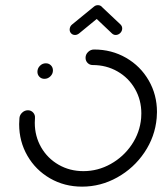

<svg xmlns="http://www.w3.org/2000/svg" viewBox="-20 -707 623 728"><path d="M121.9 -434.8Q121.9 -447.8 131.3 -457.4Q140.7 -467 153.7 -467Q165.2 -467 173 -459.3Q180.7 -451.5 180.7 -440Q180.7 -427 171.1 -417.6Q161.5 -408.1 148.5 -408.1Q137 -408.1 129.4 -415.9Q121.9 -423.7 121.9 -434.8ZM304.4 -487.8Q304.4 -500.7 314.1 -510Q323.7 -519.3 336.7 -519.3Q403.3 -519.3 458 -487.8Q512.6 -456.3 543.9 -402Q575.2 -347.8 575.2 -282.2Q575.2 -271.1 574.1 -259.3Q567.8 -188.5 527.6 -128.9Q487.4 -69.3 424.6 -34.3Q361.9 0.7 291.1 0.7Q224.4 0.7 169.8 -30.7Q115.2 -62.2 83.9 -116.5Q52.6 -170.7 52.6 -236.3Q52.6 -247.8 53.7 -259.3Q54.8 -271.5 64.3 -280.2Q73.7 -288.9 85.9 -288.9Q97.8 -288.9 105.7 -280.2Q113.7 -271.5 112.6 -259.3Q111.9 -247.4 111.9 -241.5Q111.9 -190.7 135.9 -148.7Q160 -106.7 202.2 -82.4Q244.4 -58.1 296.3 -58.1Q351.1 -58.1 399.6 -85.2Q448.1 -112.2 479.3 -158.3Q510.4 -204.4 515.2 -259.3Q515.9 -271.1 515.9 -277Q515.9 -327.8 491.9 -369.8Q467.8 -411.9 425.6 -436.1Q383.3 -460.4 331.5 -460.4Q320 -460.4 312.2 -468.3Q304.4 -476.3 304.4 -487.8ZM351.1 -687.4Q360 -687.4 365.7 -681.7Q371.5 -675.9 371.5 -667.4Q371.5 -661.9 369.1 -656.5Q366.7 -651.1 362.2 -647.8L279.6 -580Q272.2 -574.4 264.4 -574.4Q255.6 -574.4 249.8 -580.4Q244.1 -586.3 244.1 -594.8Q244.1 -600.4 246.5 -605.6Q248.9 -610.7 253.3 -614.1L336.3 -681.9Q342.6 -687.4 351.1 -687.4ZM365.6 -681.5 437 -614.1Q444.1 -607 443.3 -597Q442.2 -587.4 435 -580.9Q427.8 -574.4 418.5 -574.4Q411.1 -574.4 404.8 -580L334.1 -647Z"/></svg>

Font: 26F Galaxy Sans Medium
Style: Italic
Weight: 500
Italic angle: -5°
Designer: C₂₉H₂₅N₃O₅
Version: Version 1.200